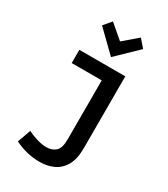

<svg xmlns="http://www.w3.org/2000/svg" viewBox="-231 -877 1022 1169"><g transform="rotate(30 280.0 -292.0)"><path d="M245 190Q198 190 153.5 179Q109 168 70 148L103 55Q131 69 168 80.5Q205 92 236 92Q277 92 301.5 69.5Q326 47 326 -14V-429H115V-522H438V-18Q438 60 411.5 105.5Q385 151 341.5 170.5Q298 190 245 190ZM304 -580 160 -720 206 -774 304 -690 402 -774 449 -720Z"/></g></svg>

Font: Ubuntu Sans Mono Medium
Style: Regular
Weight: 500
Monospace: yes
Designer: Dalton Maag Ltd
Foundry: Dalton Maag Ltd
Version: Version 1.006